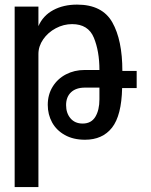

<svg xmlns="http://www.w3.org/2000/svg" viewBox="-20 -578 640 812"><path d="M42 -550H142.5V-467.5Q162 -512 205 -535.2Q248 -558.5 306 -558.5Q412.5 -558.5 455 -483.5Q497.5 -408.5 497.5 -278H558V-205.5H496.5Q494 -89.5 453.8 -38.2Q413.5 13 339.5 13Q290 13 254.2 -7Q218.5 -27 200.2 -60.5Q182 -94 182 -134.5Q182 -178 202.8 -211.5Q223.5 -245 259 -263.5Q294.5 -282 337.5 -282H400.5Q400.5 -361.5 376.8 -418.8Q353 -476 285 -476Q249 -476 216 -458.5Q183 -441 162.8 -411.8Q142.5 -382.5 142.5 -349.5V213H42ZM400.5 -158V-207.5H339.5Q301.5 -207.5 280.5 -187.8Q259.5 -168 259.5 -133.5Q259.5 -99.5 278.2 -77.5Q297 -55.5 329.5 -55.5Q366 -55.5 383.2 -84Q400.5 -112.5 400.5 -158Z"/></svg>

Font: JuliaMono Medium
Style: Regular
Weight: 500
Monospace: yes
Designer: cormullion
Foundry: corm
Version: Version 0.054; ttfautohint (v1.8.4)